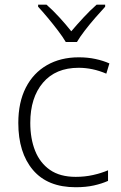

<svg xmlns="http://www.w3.org/2000/svg" viewBox="-20 -784 515 814"><path d="M300.8 9.8Q181.6 9.8 119.6 -63.5Q57.6 -136.7 57.6 -262.7Q57.6 -350.1 89.4 -412.4Q121.1 -474.6 179 -507.8Q236.8 -541 314 -541Q352.1 -541 384.8 -533.9Q417.5 -526.9 443.8 -515.1L430.7 -471.7Q372.6 -496.6 313.5 -496.6Q215.8 -496.6 162.1 -433.3Q108.4 -370.1 108.4 -263.2Q108.4 -196.3 128.9 -144.8Q149.4 -93.3 191.9 -63.7Q234.4 -34.2 300.8 -34.2Q339.8 -34.2 374.5 -42Q409.2 -49.8 438 -62V-17.1Q412.1 -5.4 378.2 2.2Q344.2 9.8 300.8 9.8ZM258.8 -606Q246.6 -627 225.8 -654.3Q205.1 -681.6 182.6 -708.5Q160.2 -735.4 141.6 -755.4V-764.2H177.2Q204.6 -740.2 232.4 -709.7Q260.3 -679.2 282.2 -651.4Q305.7 -679.2 334 -709.7Q362.3 -740.2 389.6 -764.2H425.8V-755.4Q407.2 -735.4 383.8 -708.5Q360.4 -681.6 339.4 -654.3Q318.4 -627 306.2 -606Z"/></svg>

Font: Open Sans Light
Style: Regular
Weight: 300
Designer: Monotype Design Team
Foundry: Monotype Imaging Inc.
Version: Version 3.000; ttfautohint (v1.8.4)